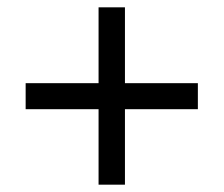

<svg xmlns="http://www.w3.org/2000/svg" viewBox="-20 -615 612 524"><path d="M321 -388H520V-317H321V-111H249V-317H50V-388H249V-595H321Z"/></svg>

Font: Noto Sans Tagalog
Style: Regular
Weight: 400
Designer: Monotype Design Team
Foundry: Monotype Imaging Inc.
Version: Version 2.001; ttfautohint (v1.8.4.7-5d5b)